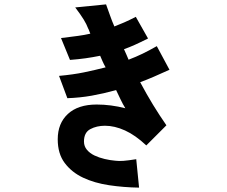

<svg xmlns="http://www.w3.org/2000/svg" viewBox="-20 -735 1040 878"><path d="M755 -416Q713 -397 683 -384Q653 -371 621 -359Q651 -303 680 -255.5Q709 -208 741 -162L649 -70Q599 -117 551.5 -138.5Q504 -160 460 -160Q422 -160 393 -144.5Q364 -129 364 -88Q364 -66 377.5 -50Q391 -34 412 -24Q433 -14 458.5 -8Q484 -2 508 0Q524 2 544.5 0.5Q565 -1 603 -7L616 123Q546 122 479 112Q412 102 360 77.5Q308 53 276 10.5Q244 -32 244 -98Q244 -171 290.5 -214Q337 -257 422 -257Q487 -257 553 -240Q541 -260 531.5 -280Q522 -300 511 -323Q453 -307 399.5 -297.5Q346 -288 288 -286L250 -388Q315 -394 363.5 -404Q412 -414 463 -427Q455 -441 449.5 -453.5Q444 -466 438 -480Q403 -473 371 -468.5Q339 -464 300 -461L259 -561Q283 -564 302.5 -566.5Q322 -569 337.5 -571Q353 -573 366 -575.5Q379 -578 393 -581Q389 -590 387.5 -595Q386 -600 383 -605Q376 -624 362.5 -646Q349 -668 324 -701L465 -715Q476 -685 484 -662Q492 -639 503 -614Q526 -623 548 -632.5Q570 -642 601 -658L657 -559Q619 -540 595.5 -529.5Q572 -519 547 -510Q553 -497 558 -485.5Q563 -474 568 -462Q602 -475 632 -489.5Q662 -504 697 -524Z"/></svg>

Font: NanumGothicCoding
Style: Bold
Weight: 700
Monospace: yes
Designer: Kwon Bruce; Nicolas Noh; Sung-woo Choi; Go-un Cha; Soo-hyun Park;
Foundry: NHN Corporation
Version: Version 2.000;PS 1;hotconv 1.0.49;makeotf.lib2.0.14853